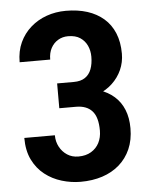

<svg xmlns="http://www.w3.org/2000/svg" viewBox="-52 -764 641 816"><g transform="rotate(-5 268.0 -355.5)"><path d="M284.7 -340.3H195.8V-416H267.1Q296.9 -416 315.2 -428.5Q333.5 -440.9 342 -463.6Q350.6 -486.3 350.6 -516.6Q350.6 -542.5 340.6 -564Q330.6 -585.4 310.8 -598.6Q291 -611.8 259.3 -611.8Q235.4 -611.8 216.3 -600.3Q197.3 -588.9 186.3 -568.4Q175.3 -547.9 175.3 -519.5H44.9Q44.9 -566.9 62 -603.8Q79.1 -640.6 108.9 -666.7Q138.7 -692.9 177.2 -706.5Q215.8 -720.2 259.3 -720.2Q310.1 -720.2 350.6 -707.3Q391.1 -694.3 420.4 -668.9Q449.7 -643.6 465.3 -605.7Q481 -567.9 481 -518.1Q481 -481.4 466.6 -449.2Q452.1 -417 426 -392.6Q399.9 -368.2 363.8 -354.2Q327.6 -340.3 284.7 -340.3ZM195.8 -383.8H284.7Q333 -383.8 370.8 -371.6Q408.7 -359.4 435.3 -335.9Q461.9 -312.5 475.8 -278.1Q489.7 -243.7 489.7 -199.2Q489.7 -149.4 472.7 -110.6Q455.6 -71.8 424.8 -44.9Q394 -18.1 352.1 -4.4Q310.1 9.3 259.3 9.3Q218.8 9.3 179 -2.7Q139.2 -14.6 107.2 -39.6Q75.2 -64.5 55.9 -103.5Q36.6 -142.6 36.6 -197.3H167Q167 -169.9 179 -147.7Q190.9 -125.5 211.4 -112.1Q231.9 -98.6 259.3 -98.6Q291 -98.6 313.5 -112.1Q335.9 -125.5 347.7 -148.4Q359.4 -171.4 359.4 -200.2Q359.4 -229.5 353.5 -250.2Q347.7 -271 335.7 -284.2Q323.7 -297.4 306.6 -303.7Q289.6 -310.1 267.1 -310.1H195.8Z"/></g></svg>

Font: Roboto Condensed SemiBold
Style: Regular
Weight: 600
Designer: Christian Robertson
Foundry: Google
Version: Version 3.008; 2023